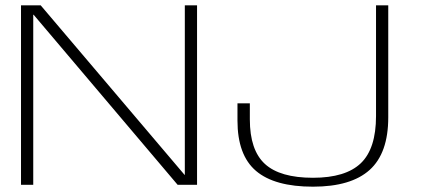

<svg xmlns="http://www.w3.org/2000/svg" viewBox="-20 -695 1598 722"><path d="M59 0H105V-639.5H106.5L648 0H721V-675H675V-37.5H674L133 -675H59ZM1157 7Q1300 7 1370 -56Q1440 -119 1440 -253.5V-675H1394V-258.5Q1394 -136 1336.8 -81.2Q1279.5 -26.5 1157 -26.5Q1033 -26.5 976.2 -78.5Q919.5 -130.5 919.5 -246V-306.5H873V-241.5Q873 -111.5 942.8 -52.2Q1012.5 7 1157 7Z"/></svg>

Font: Anybody Expanded ExtraLight
Style: Regular
Weight: 250
Width: 7
Version: Version 1.113;gftools[0.9.25]